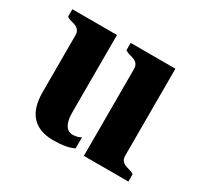

<svg xmlns="http://www.w3.org/2000/svg" viewBox="-113 -631 809 777"><g transform="rotate(30 291.5 -242.0)"><path d="M312 -9.8Q279.8 7.3 215.3 7.3Q150.9 7.3 116.7 -29.3Q82.5 -65.9 82.5 -140.6V-405.8Q82.5 -431.6 59.1 -440.9Q49.3 -444.8 38.3 -447.3Q27.3 -449.7 19 -456.5V-490.7H227.5V-127.4Q227.5 -90.3 239.5 -70.8Q251.5 -51.3 273.9 -51.3Q296.4 -51.3 312 -61.5ZM356 -405.8Q356 -431.6 332.5 -440.9Q322.8 -444.8 311.8 -447.5Q300.8 -450.2 291.5 -456.5V-490.7H500.5V-84Q500.5 -59.1 523.9 -49.8Q533.7 -45.9 544.7 -43.2Q555.7 -40.5 564 -34.2V0H356Z"/></g></svg>

Font: Stardos Stencil
Style: Bold
Weight: 700
Designer: vernon adams
Foundry: vernon adams
Version: Version 1.000